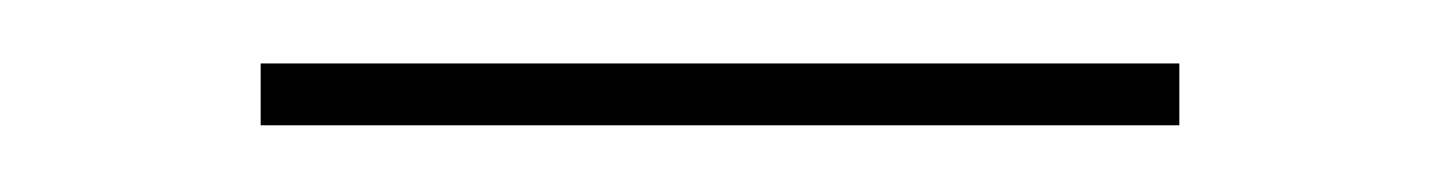

<svg xmlns="http://www.w3.org/2000/svg" viewBox="-20 -504 442 59"><path d="M60.1 -484.5H342.4V-465.5H60.1Z"/></svg>

Font: Bodoni* 11pt Medium
Style: Regular
Weight: 500
Version: Version 2.3